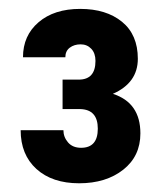

<svg xmlns="http://www.w3.org/2000/svg" viewBox="-20 -736 375 436"><path d="M164.1 -400.4Q202.1 -400.4 202.1 -443.8Q202.1 -487.3 162.1 -488.3H122.1V-555.2H158.7Q196.8 -555.2 196.8 -597.7Q196.8 -615.2 187.3 -625.2Q177.7 -635.3 163.1 -635.3Q148.4 -635.3 138.4 -627.7Q128.4 -620.1 128.4 -606H32.2Q32.2 -655.3 67.6 -685.5Q103 -715.8 162.1 -715.8Q221.2 -715.8 257.1 -686.5Q293 -657.2 293 -602.5Q293 -547.9 236.3 -522.9Q298.8 -502.9 298.8 -433.1Q298.8 -381.3 259.8 -350.6Q220.7 -319.8 159.7 -319.8Q98.6 -319.8 62.7 -352.3Q26.9 -384.8 26.9 -440.4H124Q124 -424.8 134.5 -412.6Q145 -400.4 164.1 -400.4Z"/></svg>

Font: RobotoCondensed-Bold
Style: Bold
Weight: 700
Designer: Google
Version: Version 2.001240; 2014